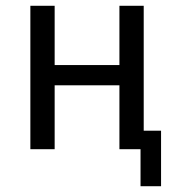

<svg xmlns="http://www.w3.org/2000/svg" viewBox="-20 -516 619 664"><path d="M466 128V0H393V-221H169V0H85V-496H169V-291H393V-496H477V-64H537V128Z"/></svg>

Font: Nunito Sans 7pt Condensed
Style: Regular
Weight: 400
Width: 3
Designer: Vernon Adams
Foundry: Vernon Adams
Version: Version 3.101;gftools[0.9.27]